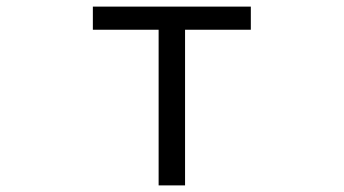

<svg xmlns="http://www.w3.org/2000/svg" viewBox="-20 -561 1040 581"><path d="M540 0H460V-471H261V-541H739V-471H540Z"/></svg>

Font: IBM Plex Sans JP
Style: Regular
Weight: 400
Designer: Mike Abbink; Paul van der Laan; Pieter van Rosmalen; Wujin Sim; Yejin Wi; Jinhee Kim; Boomi Park; Yona Kim; Kichan Ma
Foundry: Sandoll Inc.
Version: Version 1.001